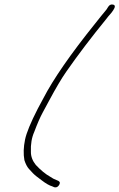

<svg xmlns="http://www.w3.org/2000/svg" viewBox="-20 -704 528 850"><path d="M459.1 -674C464.8 -682.8 472.3 -685.9 481.5 -683.4C490.7 -680.9 490.6 -672.6 481.2 -658.5C476.1 -650.8 471.3 -644.7 466.9 -640C462.4 -635.3 457.2 -629 451.3 -621C384.3 -538.9 324.8 -460.6 272.9 -386C252.5 -356.7 227.8 -315 198.8 -261C189.9 -244.3 179.8 -225.8 168.8 -205.4C157.7 -185 145.3 -156.5 131.6 -120C120.4 -94.9 115.4 -65.6 116.8 -32C116.6 -11.4 123.8 7.9 138.4 26C160.3 49.5 181.6 67 202.3 78.5C207.6 81.5 212.2 84.3 216.1 87L238.9 97C246.6 101.6 246.9 108.4 239.9 117.5C232.7 126.9 223.1 128 211.3 121C198.9 117.6 182.9 108.5 163.5 93.5C157.9 89.2 150.5 83.6 141.5 76.8C132.4 70 121.2 58.9 107.8 43.4C99.9 34.4 93.3 21.6 88 5C83 -22.2 84 -52.6 90.9 -86C97 -115.7 115.7 -161.2 147.1 -222.5C154.1 -236.2 162.2 -251.3 171.5 -268C216 -354.2 292.8 -465 401.8 -600.5C412.8 -614.2 421.7 -625.3 428.5 -634C435.2 -642.7 440.8 -649.4 445.3 -654.3C449.8 -659.1 454.4 -665.7 459.1 -674Z"/></svg>

Font: Proton
Style: ExBdExtSuIt
Weight: 500
Version: Version 1.017